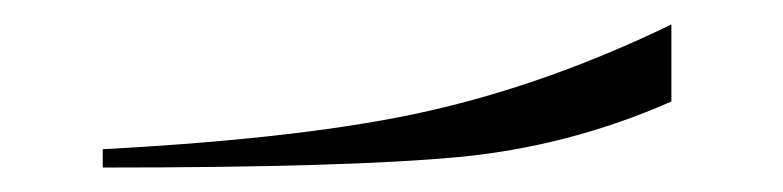

<svg xmlns="http://www.w3.org/2000/svg" viewBox="-20 -937 640 157"><path d="M529 -917Q430 -869 331.5 -846.5Q233 -824 64 -815V-800Q263 -800 354 -808.5Q445 -817 529 -854Z"/></svg>

Font: Solide Mirage
Style: Mono
Weight: 400
Width: 6
Designer: Jérémy Landes
Foundry: Velvetyne Type Foundry
Version: Version 1.1